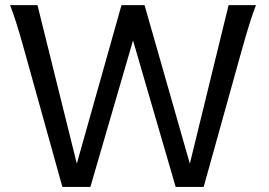

<svg xmlns="http://www.w3.org/2000/svg" viewBox="-20 -733 1056 753"><path d="M722.7 0 717.8 -63.5 876.5 -712.9H983.9Q972.2 -683.1 960 -644.5Q947.8 -606 927.7 -534.7L778.8 0ZM546.9 -712.9 732.4 -63.5 722.7 0H668.9L483.4 -637.2L456.5 -712.9ZM283.2 0 273.4 -63.5 456.5 -712.9H546.9L520 -637.2L334.5 0ZM127 -712.9 288.1 -63.5 283.2 0H224.6L75.7 -534.7Q56.2 -604.5 43.5 -644.3Q30.8 -684.1 19.5 -712.9Z"/></svg>

Font: Kanchenjunga
Style: Regular
Weight: 400
Designer: Becca Hirsbrunner Spalinger
Foundry: SIL International
Version: Version 2.001